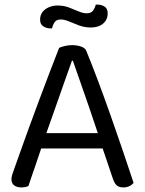

<svg xmlns="http://www.w3.org/2000/svg" viewBox="-20 -810 632 838"><path d="M298 -545H294Q279 -503 258.5 -445Q238 -387 216.5 -325.5Q195 -264 176 -211L171 -196Q165 -178 156 -151Q147 -124 137 -94.5Q127 -65 118 -39.5Q109 -14 104 2Q97 5 89.5 6.5Q82 8 71 8Q55 8 42.5 -0.5Q30 -9 30 -28Q30 -37 33 -46.5Q36 -56 40 -67Q52 -101 69.5 -150Q87 -199 108 -257Q129 -315 152 -376Q175 -437 197 -495Q219 -553 238 -601Q246 -605 262 -609Q278 -613 295 -613Q315 -613 333.5 -607Q352 -601 357 -587Q381 -529 408.5 -455.5Q436 -382 464 -302.5Q492 -223 517.5 -148Q543 -73 563 -12Q556 -3 544.5 2.5Q533 8 519 8Q500 8 490 -0.5Q480 -9 473 -29L418 -192L410 -220Q390 -281 368.5 -343Q347 -405 328.5 -458Q310 -511 298 -545ZM132 -162 158 -229H437L453 -162ZM230 -786Q258 -786 280.5 -777.5Q303 -769 322.5 -760.5Q342 -752 359 -752Q377 -752 385.5 -763Q394 -774 398 -790H404Q422 -790 436 -781.5Q450 -773 450 -752Q450 -724 430 -707Q410 -690 377 -690Q349 -690 325 -699Q301 -708 281 -716.5Q261 -725 245 -725Q227 -725 219 -714Q211 -703 207 -686H201Q183 -686 169 -695Q155 -704 155 -724Q155 -744 165.5 -757.5Q176 -771 193.5 -778.5Q211 -786 230 -786Z"/></svg>

Font: Baloo Bhaina 2
Style: Regular
Weight: 400
Designer: Yesha Goshar, Manish Minz, Shuchita Grover and Ek Type
Foundry: Ek Type
Version: Version 1.700